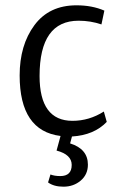

<svg xmlns="http://www.w3.org/2000/svg" viewBox="-20 -502 452 723"><path d="M207 161Q250 161 250 119Q250 80 193 65L208 10Q54 -9 54 -218Q54 -332 109.5 -407Q165 -482 268 -482Q327 -482 373 -462L362 -410Q321 -424 276 -424Q129 -424 129 -216Q129 -47 253 -47Q316 -47 371 -82L382 -43Q334 7 251 12L244 38Q311 59 311 118Q311 155 284 178Q257 201 219 201Q183 201 161 185L170 155Q185 161 207 161Z"/></svg>

Font: Ruluko
Style: Regular
Weight: 400
Designer: Ana Sanfelippo, Angelica Diaz, Meme Hernandez
Foundry: Ana Sanfelippo, Angelica Diaz y Meme Hernandez
Version: Version 1.001